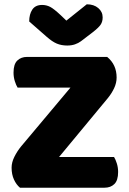

<svg xmlns="http://www.w3.org/2000/svg" viewBox="-20 -874 600 894"><path d="M308 -466H62Q55 -477 49 -496Q43 -515 43 -536Q43 -575 60.5 -592Q78 -609 106 -609H479Q523 -573 523 -513Q523 -488 511.5 -463.5Q500 -439 482 -417L255 -143H511Q518 -132 524 -113Q530 -94 530 -73Q530 -34 512.5 -17Q495 0 467 0H73Q56 -14 45 -38Q34 -62 34 -93Q34 -118 47 -144Q60 -170 78 -192ZM289 -778 384 -854Q417 -854 437.5 -836.5Q458 -819 458 -793Q458 -773 448.5 -759Q439 -745 412 -724L357 -682Q345 -673 329 -667.5Q313 -662 293 -662Q266 -662 244.5 -671Q223 -680 197 -703L116 -774Q116 -808 130.5 -829.5Q145 -851 176 -851Q196 -851 213.5 -842Q231 -833 263 -803Z"/></svg>

Font: Baloo Tamma
Style: Regular
Weight: 400
Designer: Divya Kowshik and Ek Type
Foundry: Ek Type
Version: Version 1.007;PS 1.000;hotconv 1.0.88;makeotf.lib2.5.647800